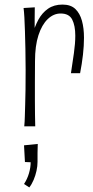

<svg xmlns="http://www.w3.org/2000/svg" viewBox="-20 -552 405 839"><path d="M290 -232Q297 -278 303 -320Q309 -362 309 -396Q309 -440 295.5 -466.5Q282 -493 245 -493Q214 -493 188.5 -468.5Q163 -444 148 -398Q133 -352 133 -285L104 -248Q105 -282 108.5 -321Q112 -360 121.5 -397.5Q131 -435 147.5 -465.5Q164 -496 190 -514Q216 -532 253 -532Q289 -532 309 -513Q329 -494 338 -461.5Q347 -429 347 -387Q347 -352 342.5 -312.5Q338 -273 330 -232ZM86 0Q88 -20 88.5 -42.5Q89 -65 90 -94Q91 -123 91.5 -160Q92 -197 92 -247Q92 -296 91 -338.5Q90 -381 89 -416Q88 -451 86.5 -476.5Q85 -502 83 -517L132 -520Q132 -501 131.5 -469.5Q131 -438 131.5 -392.5Q132 -347 133 -285Q133 -236 132.5 -193Q132 -150 132.5 -113.5Q133 -77 133 -48.5Q133 -20 134 0ZM108 267 85 252Q99 231 106.5 205.5Q114 180 114 157L89 156L85 83L145 77Q144 97 144 116Q144 135 144 155Q144 174 139.5 194.5Q135 215 127 234Q119 253 108 267Z"/></svg>

Font: Truculenta ExtraLight
Style: Regular
Weight: 250
Version: Version 1.002